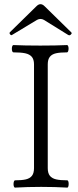

<svg xmlns="http://www.w3.org/2000/svg" viewBox="-20 -877 365 901"><path d="M43.5 -13.2Q43.5 -20 45.4 -25.4Q47.4 -30.8 50.3 -30.8Q82.5 -30.8 101.3 -35.2Q120.1 -39.6 129.9 -52Q139.6 -64.5 139.6 -87.9V-575.2Q139.6 -598.1 129.2 -610.4Q118.7 -622.6 98.1 -627Q77.6 -631.3 43 -631.3Q39.6 -631.3 37.6 -636.2Q35.6 -641.1 35.6 -647.9Q35.6 -655.3 37.6 -660.4Q39.6 -665.5 43 -665.5Q95.7 -663.1 168.9 -663.1Q242.7 -663.1 294.9 -665.5Q297.9 -665.5 299.8 -660.6Q301.8 -655.8 301.8 -648.9Q301.8 -642.1 299.8 -636.7Q297.9 -631.3 294.9 -631.3Q262.2 -631.3 242.9 -627Q223.6 -622.6 213.9 -610.4Q204.1 -598.1 204.1 -575.2V-87.9Q204.1 -64.5 214.1 -52Q224.1 -39.6 243.7 -35.2Q263.2 -30.8 295.9 -30.8Q298.8 -30.8 300.5 -25.9Q302.2 -21 302.2 -14.2Q302.2 -6.8 300.5 -1.7Q298.8 3.4 295.9 3.4Q238.3 0 173.3 0Q107.9 0 50.3 3.4Q47.4 3.4 45.4 -1.5Q43.5 -6.3 43.5 -13.2ZM33.2 -711.9Q31.2 -711.9 27.8 -715.3Q24.9 -718.3 24.9 -721.7Q24.9 -724.1 26.4 -725.6L149.9 -846.7Q160.2 -857.4 169.9 -857.4Q180.2 -857.4 190.4 -846.7L314 -725.6Q316.4 -723.1 316.4 -721.2Q316.4 -718.8 312 -714.4Q308.6 -711.4 305.2 -711.4Q302.7 -711.4 299.3 -713.4L186 -783.7Q178.2 -788.1 169.9 -788.1Q162.1 -788.1 153.8 -783.7L37.1 -713.4Q36.1 -712.9 35.4 -712.4Q34.7 -711.9 33.2 -711.9Z"/></svg>

Font: JuniusX Light
Style: Regular
Weight: 300
Designer: Peter S. Baker
Foundry: Briery Creek Software
Version: Version 1.008